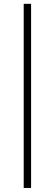

<svg xmlns="http://www.w3.org/2000/svg" viewBox="-20 -778 278 976"><path d="M100.5 -758.5H138V177.5H100.5Z"/></svg>

Font: Lato 2
Style: Regular
Weight: 300
Designer: Lukasz Dziedzic with Adam Twardoch and Botio Nikoltchev
Foundry: tyPoland Lukasz Dziedzic
Version: Version 2.015; 2015-08-06; http://www.latofonts.com/